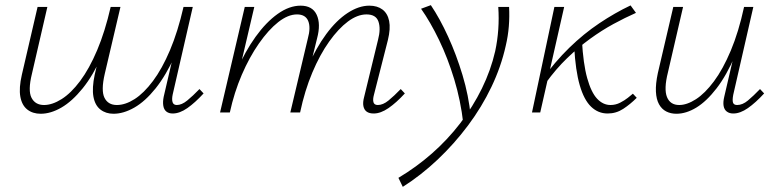

<svg xmlns="http://www.w3.org/2000/svg" viewBox="-20 -437 3016 746"><path d="M421 5Q391 5 370 -11.5Q349 -28 343 -61.5Q337 -95 348 -147L410 -410H448L387 -150Q372 -85 386 -57Q400 -29 434 -29Q467 -29 503 -52Q539 -75 574.5 -122.5Q610 -170 640.5 -242Q671 -314 693 -410H720Q696 -301 660.5 -222.5Q625 -144 584.5 -93.5Q544 -43 502 -19Q460 5 421 5ZM138 5Q107 5 86 -11.5Q65 -28 59 -61.5Q53 -95 65 -147L126 -410H164L104 -150Q88 -85 102.5 -57Q117 -29 151 -29Q183 -29 219.5 -52Q256 -75 291.5 -122.5Q327 -170 357.5 -242Q388 -314 410 -410H437Q412 -301 377 -222.5Q342 -144 301 -93.5Q260 -43 218.5 -19Q177 5 138 5ZM651 4Q636 4 626.5 -3.5Q617 -11 614.5 -26Q612 -41 616 -61L697 -410H729L651 -70Q647 -51 650.5 -40Q654 -29 667 -29Q686 -29 707.5 -46.5Q729 -64 755 -91L771 -74Q738 -38 708 -17Q678 4 651 4Z M1432 4Q1415 4 1405 -3Q1395 -10 1392 -24.5Q1389 -39 1395 -61L1449 -283Q1460 -325 1450.5 -353Q1441 -381 1404 -381Q1369 -381 1332 -353.5Q1295 -326 1259 -275.5Q1223 -225 1193.5 -155Q1164 -85 1146 0H1118Q1140 -97 1174 -174Q1208 -251 1247.5 -304.5Q1287 -358 1330.5 -386.5Q1374 -415 1415 -415Q1446 -415 1466 -400Q1486 -385 1492 -355.5Q1498 -326 1487 -281L1433 -69Q1428 -51 1431 -40Q1434 -29 1448 -29Q1468 -29 1489.5 -46.5Q1511 -64 1537 -91L1553 -74Q1520 -38 1489.5 -17Q1459 4 1432 4ZM835 0 931 -410H968L872 0ZM847 0Q867 -86 899.5 -161.5Q932 -237 973 -294Q1014 -351 1059 -383Q1104 -415 1148 -415Q1194 -415 1210.5 -379.5Q1227 -344 1212 -288L1141 0H1108L1176 -287Q1188 -330 1177.5 -355.5Q1167 -381 1134 -381Q1099 -381 1061 -351Q1023 -321 986 -268Q949 -215 919.5 -146.5Q890 -78 873 0Z M1545 289 1528 254Q1597 213 1658 159.5Q1719 106 1768.5 41.5Q1818 -23 1852.5 -93.5Q1887 -164 1904 -238Q1913 -280 1916 -323Q1919 -366 1916 -410H1958Q1960 -372 1957 -334.5Q1954 -297 1945 -259Q1927 -178 1889.5 -99.5Q1852 -21 1798.5 50.5Q1745 122 1680.5 183Q1616 244 1545 289ZM1780 42Q1770 -46 1745 -128.5Q1720 -211 1686 -281.5Q1652 -352 1616 -403L1654 -417Q1689 -365 1721 -295Q1753 -225 1777 -145.5Q1801 -66 1809 15Z M2101 -115 2084 -125Q2136 -197 2192 -251.5Q2248 -306 2308.5 -346.5Q2369 -387 2430 -416L2451 -387Q2408 -368 2363 -343.5Q2318 -319 2272.5 -286Q2227 -253 2183.5 -211Q2140 -169 2101 -115ZM2047 0 2134 -410H2172L2079 0ZM2341 4Q2304 4 2276.5 -22.5Q2249 -49 2232.5 -106Q2216 -163 2211 -255L2241 -281Q2246 -189 2261.5 -133.5Q2277 -78 2300 -53.5Q2323 -29 2352 -29Q2372 -29 2389.5 -38Q2407 -47 2419.5 -57Q2432 -67 2439 -73L2454 -57Q2429 -32 2401.5 -14Q2374 4 2341 4Z M2608 5Q2586 5 2568.5 -4Q2551 -13 2540.5 -32Q2530 -51 2528.5 -81Q2527 -111 2536 -153L2596 -410H2634L2575 -155Q2559 -91 2571.5 -60Q2584 -29 2619 -29Q2649 -29 2684 -51.5Q2719 -74 2754 -121Q2789 -168 2819.5 -240.5Q2850 -313 2871 -410H2895Q2871 -302 2837 -223Q2803 -144 2764 -93.5Q2725 -43 2685.5 -19Q2646 5 2608 5ZM2829 4Q2814 4 2804 -3.5Q2794 -11 2791.5 -25.5Q2789 -40 2794 -61L2875 -410H2907L2829 -69Q2825 -48 2828 -38.5Q2831 -29 2844 -29Q2865 -29 2886 -46.5Q2907 -64 2933 -91L2949 -74Q2916 -38 2886 -17Q2856 4 2829 4Z"/></svg>

Font: Ysabeau Infant ExtraLight
Style: Italic
Weight: 250
Italic angle: -12°
Designer: Christian Thalmann (Catharsis Fonts)
Version: Version 2.001;gftools[0.9.30]; featfreeze: ss01,ss02,lnum